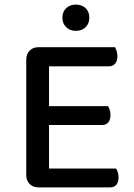

<svg xmlns="http://www.w3.org/2000/svg" viewBox="-20 -813 583 834"><path d="M94 -381H193V-8Q188 -6 175 -2.5Q162 1 148 1Q123 1 108.5 -14Q94 -29 94 -53ZM193 -231H94V-554Q94 -578 108.5 -593Q123 -608 148 -608Q162 -608 175 -605Q188 -602 193 -599ZM148 -270V-352H449Q453 -347 456.5 -336Q460 -325 460 -313Q460 -293 450.5 -281.5Q441 -270 423 -270ZM148 1V-81H484Q488 -76 491.5 -65.5Q495 -55 495 -42Q495 -22 485.5 -10.5Q476 1 458 1ZM148 -525V-608H480Q483 -602 486.5 -591.5Q490 -581 490 -569Q490 -549 480.5 -537Q471 -525 454 -525ZM368 -736Q368 -711 352 -695Q336 -679 309 -679Q284 -679 267.5 -695Q251 -711 251 -736Q251 -762 267.5 -777.5Q284 -793 309 -793Q336 -793 352 -777.5Q368 -762 368 -736Z"/></svg>

Font: Baloo Tamma 2 Medium
Style: Regular
Weight: 500
Designer: Divya Kowshik, Shuchita Grover and Ek Type
Foundry: Ek Type
Version: Version 1.700